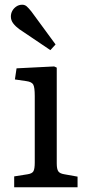

<svg xmlns="http://www.w3.org/2000/svg" viewBox="-20 -792 372 812"><path d="M40 0V-46L97 -55Q116 -58 121.5 -68Q127 -78 127 -105V-386Q127 -423 120.5 -434.5Q114 -446 91 -449L43 -456L50 -503L209 -511L220 -506V-101Q220 -77 226.5 -67.5Q233 -58 252 -55L308 -45V0ZM193 -580 61 -669Q46 -680 36 -693Q26 -706 26 -722Q26 -735 32 -746Q38 -757 49 -764.5Q60 -772 74 -772Q85 -772 93 -765Q101 -758 113 -743L215 -604Z"/></svg>

Font: Literata 18pt
Style: Regular
Weight: 400
Designer: Latin by Veronika Burian and Jose Scaglione. Greek by Irene Vlachou. Cyrillic by Vera Evstafieva.
Foundry: TypeTogether
Version: Version 3.103;gftools[0.9.29]